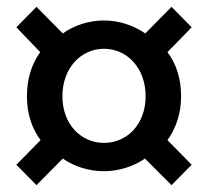

<svg xmlns="http://www.w3.org/2000/svg" viewBox="-20 -652 610 563"><path d="M87 -109 164 -187C199 -163 241 -150 285 -150C327 -150 370 -163 405 -187L483 -109L542 -169L471 -241C496 -276 511 -319 511 -370C511 -421 497 -465 471 -499L542 -572L483 -632L406 -554C371 -578 328 -592 285 -592C241 -592 198 -578 164 -554L87 -632L28 -572L98 -499C73 -465 59 -421 59 -370C59 -319 73 -276 99 -241L28 -169ZM285 -233C218 -233 163 -287 163 -370C163 -453 218 -509 285 -509C352 -509 407 -453 407 -370C407 -287 352 -233 285 -233Z"/></svg>

Font: Noto Sans JP Medium
Style: Regular
Weight: 500
Designer: Ryoko NISHIZUKA  (kana, bopomofo & ideographs); Paul D. Hunt (Latin, Greek & Cyrillic); Sandoll Communications , Soo-you
Foundry: Adobe
Version: Version 2.002;hotconv 1.0.116;makeotfexe 2.5.65601